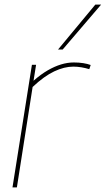

<svg xmlns="http://www.w3.org/2000/svg" viewBox="-20 -810 457 830"><path d="M136 -530 125 -461Q157 -489 186.5 -506Q216 -523 244 -531.5Q272 -540 299 -540Q321 -540 340 -537Q359 -534 372 -529L366 -511Q350 -516 332 -519Q314 -522 297 -522Q258 -522 214.5 -501.5Q171 -481 121 -434L53 0H34L118 -530ZM231 -596 392 -790H417L251 -596Z"/></svg>

Font: Georama ExtraCondensed Thin Thin
Style: Italic
Weight: 250
Italic angle: -9°
Version: Version 1.001